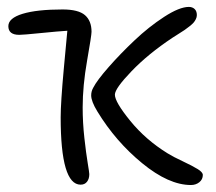

<svg xmlns="http://www.w3.org/2000/svg" viewBox="-20 -489 620 550"><path d="M526.9 41Q463.4 41 387.2 -21.5Q311 -84 258.8 -169.9Q241.2 -198.7 241.2 -215.8Q241.2 -227.5 247.1 -237.8Q257.8 -258.8 291.3 -296.9Q324.7 -335 365.5 -373.5Q406.2 -412.1 450.2 -440.7Q494.1 -469.2 521 -469.2Q531.2 -469.2 537.6 -463.1Q543.9 -457 543.9 -445.8Q543.9 -439.9 541 -434.1Q538.1 -428.2 534.2 -423.8Q530.3 -419.4 522.2 -413.1Q514.2 -406.7 508.8 -403.1Q503.4 -399.4 491.7 -392.1Q480 -384.8 474.1 -380.9Q404.3 -334.5 356.7 -284.9Q309.1 -235.4 309.1 -217.8Q309.1 -196.8 353.3 -142.6Q397.5 -88.4 460 -49.8Q475.6 -40 503.7 -26.9Q531.7 -13.7 546.4 -4.6Q561 4.4 561 12.2Q561 24.9 551 33Q541 41 526.9 41ZM210.9 40Q153.8 40 153.8 -152.8Q153.8 -194.8 162.8 -292.5Q171.9 -390.1 172.9 -400.9Q147.5 -399.4 96.9 -394.3Q46.4 -389.2 35.2 -389.2Q3.9 -389.2 3.9 -414.1Q3.9 -437 44.9 -449.5Q85.9 -461.9 159.2 -461.9Q204.6 -461.9 223.4 -445.6Q242.2 -429.2 242.2 -397.9Q242.2 -387.7 229.5 -315.4Q216.8 -243.2 216.8 -181.2Q216.8 -137.7 221.7 -93.8Q226.6 -49.8 231.2 -22.2Q235.8 5.4 235.8 9.8Q235.8 23.4 229.2 31.7Q222.7 40 210.9 40Z"/></svg>

Font: Shantell Sans Bouncy
Style: Regular
Weight: 300
Designer: Stephen Nixon, Anya Danilova, Shantell Martin
Foundry: Arrow Type
Version: Version 1.006;[9816181b4]